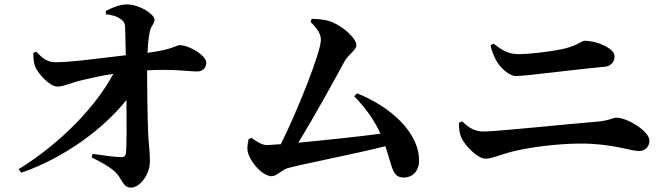

<svg xmlns="http://www.w3.org/2000/svg" viewBox="-20 -816 3040 876"><path d="M77 -28C275 -96 454 -230 557 -360C558 -251 558 -152 555 -120C554 -105 546 -98 532 -99C499 -100 451 -107 403 -114L398 -98C442 -76 478 -57 506 -31C538 -1 539 40 578 40C617 40 664 -18 664 -81C664 -123 658 -164 656 -207C653 -281 651 -413 651 -495C772 -502 840 -490 881 -490C905 -490 921 -507 921 -530C921 -563 843 -610 800 -610C784 -610 769 -590 653 -575C654 -603 657 -636 662 -665C667 -699 685 -705 685 -727C685 -750 618 -796 558 -796C525 -796 485 -778 463 -766V-751C485 -748 510 -744 529 -730C545 -720 550 -710 551 -690L554 -564C447 -552 309 -532 233 -532C197 -532 173 -550 146 -580L132 -575C132 -548 134 -530 141 -511C153 -481 207 -420 243 -421C271 -421 305 -439 353 -450C392 -459 441 -471 497 -479C417 -329 257 -163 65 -44Z M1114 -181C1111 -164 1108 -153 1109 -133C1112 -88 1174 -12 1220 -12C1241 -12 1271 -44 1293 -49C1366 -69 1597 -113 1738 -149C1772 -50 1769 -6 1823 -6C1859 -6 1892 -32 1892 -84C1892 -215 1755 -333 1609 -390L1596 -377C1656 -315 1691 -260 1716 -206C1620 -193 1459 -176 1341 -165C1416 -287 1503 -446 1552 -536C1570 -569 1606 -587 1606 -610C1606 -641 1542 -701 1481 -720C1452 -729 1424 -729 1402 -730L1397 -716C1430 -683 1444 -660 1444 -634C1444 -577 1334 -303 1261 -158L1198 -154C1179 -154 1158 -165 1127 -187Z M2736 -511C2768 -513 2784 -535 2784 -559C2784 -596 2703 -630 2647 -630C2634 -630 2611 -605 2541 -591C2485 -580 2398 -569 2343 -569C2300 -569 2268 -588 2232 -617L2218 -609C2224 -583 2233 -558 2248 -533C2267 -503 2305 -469 2334 -469C2380 -469 2608 -500 2736 -511ZM2074 -256C2074 -224 2077 -206 2085 -188C2098 -157 2156 -92 2196 -92C2223 -92 2260 -109 2308 -122C2394 -145 2529 -161 2630 -161C2775 -161 2857 -127 2896 -127C2925 -127 2943 -148 2943 -175C2943 -216 2844 -279 2792 -279C2775 -279 2762 -266 2705 -261C2566 -250 2250 -216 2185 -216C2146 -216 2117 -234 2089 -262Z"/></svg>

Font: Noto Serif CJK TC
Style: Bold
Weight: 700
Designer: Ryoko NISHIZUKA 西塚涼子 (kana & ideographs); Frank Grießhammer (Latin, Greek & Cyrillic); Wenlong ZHANG 张文龙 (bopomofo); San
Foundry: Adobe
Version: Version 2.001;hotconv 1.1.0;makeotfexe 2.6.0